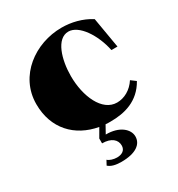

<svg xmlns="http://www.w3.org/2000/svg" viewBox="-174 -630 893 961"><g transform="rotate(-30 272.5 -149.0)"><path d="M302 15C383 15 467 -6 517 -95L489 -116C462 -74 420 -51 378 -51C292 -51 243 -164 243 -281C243 -376 274 -481 343 -481C404 -481 464 -390 484 -293H519L489 -469C438 -501 380 -515 323 -515C171 -515 23 -410 23 -246C23 -104 111 -13 239 10L210 60V88C263 88 290 113 290 146C290 176 266 187 240 187C220 187 198 180 188 170L174 196C189 210 214 217 248 217C333 217 372 185 372 141C372 100 328 58 248 59L273 14C282 15 292 15 302 15Z"/></g></svg>

Font: Sprat Condensed Black
Style: Regular
Weight: 900
Designer: Ethan Nakache
Foundry: Collletttivo
Version: Version 2.000;Glyphs 3.2 (3217)